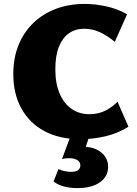

<svg xmlns="http://www.w3.org/2000/svg" viewBox="-20 -695 700 982"><path d="M392 17Q285 17 208 -24Q131 -65 89.5 -140Q48 -215 48 -316Q48 -399 75 -465Q102 -531 151 -578Q200 -625 266.5 -650Q333 -675 414 -675Q466 -675 523.5 -662.5Q581 -650 630 -622L567 -481Q529 -513 490.5 -530.5Q452 -548 410 -548Q366 -548 333 -525Q300 -502 281.5 -456.5Q263 -411 263 -341Q263 -267 285.5 -215.5Q308 -164 347 -137.5Q386 -111 436 -111Q485 -111 521.5 -130.5Q558 -150 581 -175L637 -47Q584 -13 519.5 2Q455 17 392 17ZM341 0H437L411 80L342 73Q351 65 369.5 60.5Q388 56 409 56Q462 56 497.5 84.5Q533 113 533 159Q533 207 491.5 237Q450 267 376 267Q340 267 308 259Q276 251 254 233L279 170Q292 176 309.5 180Q327 184 344 184Q368 184 379.5 175Q391 166 391 151Q391 132 374 123Q357 114 334 114Q324 114 315 115Q306 116 297 119Z"/></svg>

Font: Ysabeau Infant Black
Style: Regular
Weight: 900
Designer: Christian Thalmann (Catharsis Fonts)
Version: Version 2.001;gftools[0.9.30]; featfreeze: ss01,ss02,lnum